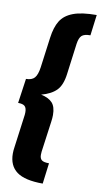

<svg xmlns="http://www.w3.org/2000/svg" viewBox="-106 -887 564 1075"><g transform="rotate(10 176.5 -350.0)"><path d="M338 -723Q303 -723 289 -710Q275 -697 270 -663L247 -488Q239 -423 209.5 -393Q180 -363 124 -348Q167 -339 188 -316.5Q209 -294 209 -247Q209 -230 206 -209L182 -34Q181 -27 181 -16Q181 5 192.5 14Q204 23 234 23L219 141Q117 141 71 107Q25 73 25 4Q25 -13 28 -32L51 -204Q54 -222 54 -235Q54 -260 43 -270Q32 -280 5 -280L25 -420Q58 -420 73.5 -437.5Q89 -455 95 -498L118 -670Q126 -731 148.5 -767.5Q171 -804 219.5 -822.5Q268 -841 353 -841Z"/></g></svg>

Font: Fira Sans Condensed ExtraBold
Style: Italic
Weight: 800
Width: 3
Italic angle: -8°
Designer: bBox Type GmbH & Carrois Corporate GbR & Edenspiekermann AG
Foundry: bBox Type GmbH & Carrois Corporate GbR & Edenspiekermann AG
Version: Version 4.301